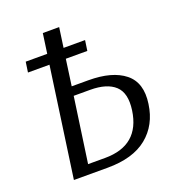

<svg xmlns="http://www.w3.org/2000/svg" viewBox="-121 -745 760 839"><g transform="rotate(-20 259.0 -325.0)"><path d="M59 -558H159L172 -650H248L235 -558H335L328 -510H228L211 -388H288Q399 -388 456.5 -342Q514 -296 500 -201Q487 -107 421 -53.5Q355 0 237 0H80L152 -510H52ZM162 -44H241Q401 -44 423 -199Q434 -277 396.5 -311.5Q359 -346 282 -346H205Z"/></g></svg>

Font: Arsenal SC
Style: Italic
Weight: 400
Italic angle: -9.10001°
Designer: Andrij Shevchenko
Foundry: Stairsfor
Version: Version 2.001; ttfautohint (v1.8.4.7-5d5b)